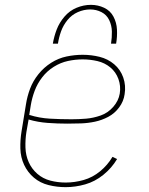

<svg xmlns="http://www.w3.org/2000/svg" viewBox="-20 -764 616 792"><path d="M251 8Q291 8 331.5 -3.5Q372 -15 406.5 -43Q441 -71 463 -108L444 -117Q424 -83 393 -57.5Q362 -32 325 -21.5Q288 -11 251 -11Q218 -11 187.5 -19Q157 -27 134 -47Q111 -67 98.5 -95Q86 -123 85 -155.5Q84 -188 89 -220L98 -271Q136 -260 176.5 -257Q217 -254 258 -254Q286 -254 314.5 -255Q343 -256 371.5 -262Q400 -268 426.5 -282Q453 -296 471.5 -321Q490 -346 494 -375Q500 -411 488.5 -444Q477 -477 451 -499Q425 -521 391 -529.5Q357 -538 321 -538Q288 -538 254.5 -531Q221 -524 191 -505Q161 -486 138.5 -458Q116 -430 104 -398Q92 -366 87 -333L69 -223Q63 -187 64 -151Q65 -115 79.5 -84Q94 -53 120 -31Q146 -9 180.5 -0.5Q215 8 251 8ZM275 -272Q230 -272 186 -274.5Q142 -277 101 -290L100 -286L107 -330Q112 -360 123 -389.5Q134 -419 154 -445Q174 -471 202 -488.5Q230 -506 260.5 -512.5Q291 -519 321 -519Q352 -519 382 -512Q412 -505 435 -486Q458 -467 468.5 -438Q479 -409 474 -378Q469 -348 447 -323Q425 -298 395 -287.5Q365 -277 335 -274.5Q305 -272 275 -272ZM198 -584H219Q223 -610 232 -635Q241 -660 258.5 -681.5Q276 -703 301 -714Q326 -725 352 -725Q377 -725 398.5 -714Q420 -703 430.5 -681Q441 -659 441.5 -634Q442 -609 438 -584H459Q464 -613 462.5 -642Q461 -671 448 -695.5Q435 -720 409.5 -732Q384 -744 355 -744Q325 -744 296 -732Q267 -720 246 -695.5Q225 -671 214 -642.5Q203 -614 198 -584Z"/></svg>

Font: Iosevka Sparkle Thin
Style: Italic
Weight: 100
Italic angle: -9°
Designer: Belleve Invis
Foundry: Belleve Invis
Version: Version 4.5.0; ttfautohint (v1.8.3)